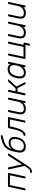

<svg xmlns="http://www.w3.org/2000/svg" viewBox="2348 -3125 967 5703"><g transform="rotate(-90 2831.5 -273.5)"><path d="M48 0Q38 0 33.5 -6Q29 -12 30 -22L132 -498Q134 -508 141 -514Q148 -520 158 -520H528Q538 -520 543 -514Q548 -508 546 -498L444 -22Q443 -12 435.5 -6Q428 0 418 0H401Q391 0 386.5 -6Q382 -12 383 -22L477 -462H185L91 -22Q90 -12 82.5 -6Q75 0 65 0Z M565 190Q555 190 550 184Q545 178 547 168L550 154Q552 144 559.5 138Q567 132 577 132H600Q624 132 641 122Q658 112 676 88Q694 64 720 22L1056 -505Q1061 -512 1066.5 -516Q1072 -520 1082 -520H1106Q1114 -520 1119 -514Q1124 -508 1122 -500Q1121 -495 1112 -480L821 -34Q800 -3 776.5 35.5Q753 74 725.5 109.5Q698 145 666.5 167.5Q635 190 599 190ZM757 -17 655 -480Q652 -495 653 -500Q655 -508 662 -514Q669 -520 677 -520H693Q703 -520 707.5 -515.5Q712 -511 713 -505L802 -94Z M1330 10Q1258 10 1215.5 -20Q1173 -50 1158.5 -102Q1144 -154 1155 -218Q1162 -248 1168 -277.5Q1174 -307 1180 -337Q1198 -426 1226.5 -487.5Q1255 -549 1295.5 -590.5Q1336 -632 1388 -658.5Q1440 -685 1504 -703Q1568 -721 1644 -736Q1653 -738 1659.5 -733.5Q1666 -729 1666 -721V-702Q1666 -693 1661 -686.5Q1656 -680 1647 -678Q1578 -662 1520.5 -646Q1463 -630 1417 -607.5Q1371 -585 1336.5 -551.5Q1302 -518 1278.5 -468Q1255 -418 1243 -346H1223Q1236 -393 1269 -427.5Q1302 -462 1348.5 -481Q1395 -500 1448 -500Q1510 -500 1551.5 -472Q1593 -444 1609.5 -392.5Q1626 -341 1612 -272Q1609 -257 1606 -242.5Q1603 -228 1600 -218Q1585 -154 1548.5 -102Q1512 -50 1457 -20Q1402 10 1330 10ZM1342 -48Q1412 -48 1465.5 -93Q1519 -138 1540 -223Q1543 -232 1545 -242Q1547 -252 1550 -267Q1565 -353 1536.5 -397.5Q1508 -442 1446 -442Q1369 -442 1309 -397.5Q1249 -353 1228 -267Q1224 -252 1222 -242Q1220 -232 1218 -223Q1203 -138 1237.5 -93Q1272 -48 1342 -48Z M1667 0Q1657 0 1652 -6.5Q1647 -13 1649 -23L1652 -39Q1657 -60 1676 -60Q1708 -60 1738 -90Q1768 -120 1796 -189.5Q1824 -259 1848 -375L1875 -498Q1877 -508 1884 -514Q1891 -520 1901 -520H2187Q2197 -520 2202 -514Q2207 -508 2205 -498L2103 -22Q2102 -12 2094.5 -6Q2087 0 2077 0H2060Q2050 0 2045.5 -6Q2041 -12 2042 -22L2136 -462H1928L1908 -368Q1887 -271 1861 -201Q1835 -131 1804.5 -86.5Q1774 -42 1739.5 -21Q1705 0 1667 0Z M2457 10Q2381 10 2341 -19.5Q2301 -49 2291 -100Q2281 -151 2294 -214L2354 -498Q2356 -508 2363.5 -514Q2371 -520 2381 -520H2398Q2408 -520 2412.5 -514Q2417 -508 2415 -498L2356 -219Q2344 -163 2347.5 -124.5Q2351 -86 2376.5 -67Q2402 -48 2457 -48Q2532 -48 2588.5 -93.5Q2645 -139 2662 -219L2721 -498Q2723 -508 2730.5 -514Q2738 -520 2748 -520H2765Q2775 -520 2779.5 -514Q2784 -508 2782 -498L2681 -22Q2679 -12 2672 -6Q2665 0 2655 0H2638Q2628 0 2623 -6Q2618 -12 2620 -22L2630 -69Q2607 -46 2584.5 -28Q2562 -10 2532.5 0Q2503 10 2457 10Z M2869 0Q2859 0 2854 -6Q2849 -12 2851 -22L2953 -498Q2955 -508 2962 -514Q2969 -520 2979 -520H2996Q3006 -520 3011 -514Q3016 -508 3014 -498L2970 -295H3063L3250 -505Q3257 -513 3263.5 -516.5Q3270 -520 3279 -520H3308Q3317 -520 3321 -516.5Q3325 -513 3325 -506Q3325 -503 3318 -494L3114 -272L3237 -27Q3239 -23 3240 -20Q3241 -17 3240 -14Q3239 -7 3233 -3.5Q3227 0 3218 0H3200Q3191 0 3186 -3.5Q3181 -7 3177 -14L3067 -235H2958L2912 -22Q2910 -12 2903 -6Q2896 0 2886 0Z M3524 10Q3466 10 3430 -11Q3394 -32 3376 -67Q3358 -102 3354.5 -145Q3351 -188 3358 -232Q3360 -247 3363 -260Q3366 -273 3370 -288Q3381 -332 3400 -374.5Q3419 -417 3449 -452.5Q3479 -488 3523 -509Q3567 -530 3627 -530Q3693 -530 3726 -507Q3759 -484 3776 -451L3786 -498Q3788 -508 3795 -514Q3802 -520 3812 -520H3829Q3839 -520 3844 -514Q3849 -508 3847 -498L3746 -22Q3744 -12 3737 -6Q3730 0 3720 0H3703Q3693 0 3688 -6Q3683 -12 3685 -22L3695 -69Q3664 -35 3627 -12.5Q3590 10 3524 10ZM3524 -48Q3581 -48 3623 -75Q3665 -102 3691.5 -142.5Q3718 -183 3728 -224Q3732 -239 3737 -263Q3742 -287 3745 -302Q3753 -342 3746 -381Q3739 -420 3711 -446Q3683 -472 3627 -472Q3573 -472 3534.5 -446Q3496 -420 3471 -378Q3446 -336 3432 -288Q3428 -273 3425 -260Q3422 -247 3420 -232Q3413 -184 3416.5 -142Q3420 -100 3445 -74Q3470 -48 3524 -48Z M4344 130Q4334 130 4329.5 124Q4325 118 4327 108L4350 0H3948Q3938 0 3933 -6Q3928 -12 3930 -22L4031 -498Q4033 -508 4040.5 -514Q4048 -520 4058 -520H4075Q4085 -520 4089.5 -514Q4094 -508 4092 -498L3999 -58H4291L4384 -498Q4386 -508 4393.5 -514Q4401 -520 4411 -520H4428Q4438 -520 4442.5 -514Q4447 -508 4445 -498L4351 -58H4401Q4411 -58 4415.5 -52Q4420 -46 4418 -36L4388 108Q4386 118 4378.5 124Q4371 130 4361 130Z M4713 10Q4637 10 4597 -19.5Q4557 -49 4547 -100Q4537 -151 4550 -214L4610 -498Q4612 -508 4619.5 -514Q4627 -520 4637 -520H4654Q4664 -520 4668.5 -514Q4673 -508 4671 -498L4612 -219Q4600 -163 4603.5 -124.5Q4607 -86 4632.5 -67Q4658 -48 4713 -48Q4788 -48 4844.5 -93.5Q4901 -139 4918 -219L4977 -498Q4979 -508 4986.5 -514Q4994 -520 5004 -520H5021Q5031 -520 5035.5 -514Q5040 -508 5038 -498L4937 -22Q4935 -12 4928 -6Q4921 0 4911 0H4894Q4884 0 4879 -6Q4874 -12 4876 -22L4886 -69Q4863 -46 4840.5 -28Q4818 -10 4788.5 0Q4759 10 4713 10Z M5299 10Q5223 10 5183 -19.5Q5143 -49 5133 -100Q5123 -151 5136 -214L5196 -498Q5198 -508 5205.5 -514Q5213 -520 5223 -520H5240Q5250 -520 5254.5 -514Q5259 -508 5257 -498L5198 -219Q5186 -163 5189.5 -124.5Q5193 -86 5218.5 -67Q5244 -48 5299 -48Q5374 -48 5430.5 -93.5Q5487 -139 5504 -219L5563 -498Q5565 -508 5572.5 -514Q5580 -520 5590 -520H5607Q5617 -520 5621.5 -514Q5626 -508 5624 -498L5523 -22Q5521 -12 5514 -6Q5507 0 5497 0H5480Q5470 0 5465 -6Q5460 -12 5462 -22L5472 -69Q5449 -46 5426.5 -28Q5404 -10 5374.5 0Q5345 10 5299 10Z"/></g></svg>

Font: Rubik Light Light
Style: Italic
Weight: 300
Italic angle: -12°
Version: Version 2.104